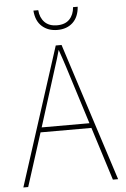

<svg xmlns="http://www.w3.org/2000/svg" viewBox="-60 -946 650 989"><g transform="rotate(-5 265.0 -451.5)"><path d="M20 0 250 -714H280L510 0H483L396 -275H133L45 0ZM236 -601 141 -300H388L293 -601Q287 -621 279 -643.5Q271 -666 263 -690Q257 -668 250 -645Q243 -622 236 -601ZM266 -793Q218 -793 186.5 -821Q155 -849 151 -903H176Q179 -864 202 -840.5Q225 -817 266 -817Q308 -817 330.5 -840.5Q353 -864 356 -903H380Q376 -850 345.5 -821.5Q315 -793 266 -793Z"/></g></svg>

Font: Noto Sans Mono Condensed Thin
Style: Regular
Weight: 100
Width: 3
Designer: Monotype Design Team
Foundry: Monotype Imaging Inc.
Version: Version 2.014; ttfautohint (v1.8.4.7-5d5b)